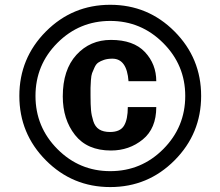

<svg xmlns="http://www.w3.org/2000/svg" viewBox="-20 -756 907 790"><path d="M698.2 -626.5Q807.6 -516.6 807.6 -361.3Q807.6 -206.1 698.2 -96.2Q588.9 13.7 433.6 13.7Q278.3 13.7 168.9 -96.2Q59.6 -206.1 59.6 -361.3Q59.6 -516.6 168.9 -626.5Q278.3 -736.3 433.6 -736.3Q588.9 -736.3 698.2 -626.5ZM742.2 -361.3Q742.2 -488.3 651.4 -579.1Q560.5 -669.9 433.6 -669.9Q306.6 -669.9 216.3 -579.6Q126 -489.3 126 -361.3Q126 -233.4 216.3 -142.6Q306.6 -51.8 433.6 -51.8Q561.5 -51.8 651.9 -142.6Q742.2 -233.4 742.2 -361.3ZM623 -315.4Q623 -227.5 567.4 -182.1Q511.7 -136.7 436.5 -136.7Q338.9 -136.7 288.6 -200.7Q238.3 -264.6 238.3 -359.4Q238.3 -468.8 294.4 -530.3Q350.6 -591.8 436.5 -591.8Q529.3 -591.8 576.2 -542Q623 -492.2 623 -421.9H508.8Q502 -514.6 442.4 -514.6Q422.9 -514.6 408.2 -509.8Q393.6 -504.9 384.3 -498.5Q375 -492.2 368.7 -478Q362.3 -463.9 358.9 -455.1Q355.5 -446.3 354 -425.3Q352.5 -404.3 352.5 -395Q352.5 -385.7 352.5 -362.3Q352.5 -324.2 354.5 -302.7Q356.4 -281.2 363.8 -257.8Q371.1 -234.4 388.2 -223.6Q405.3 -212.9 432.6 -212.9Q474.6 -212.9 490.2 -238.8Q505.9 -264.6 505.9 -315.4Z"/></svg>

Font: FreeUniversal
Style: Bold
Weight: 700
Version: Version 1.001